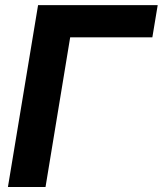

<svg xmlns="http://www.w3.org/2000/svg" viewBox="-20 -748 651 768"><path d="M610.8 -727.5 589.4 -598.6H260.7L162.1 0H11.7L132.3 -727.5Z"/></svg>

Font: Inter Display
Style: Bold Italic
Weight: 700
Italic angle: -9.39999°
Designer: Rasmus Andersson
Foundry: rsms
Version: Version 4.000;git-a52131595